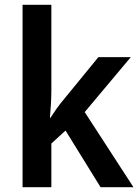

<svg xmlns="http://www.w3.org/2000/svg" viewBox="-20 -780 578 800"><path d="M194 -403V-760H74V0H194V-182L253 -236L399 0H536L333 -313L525 -542H390L246 -366C226 -343 207 -315 190 -289H188C191 -326 194 -365 194 -403Z"/></svg>

Font: Noto Sans Gurmukhi SemiCondensed SemiBold
Style: Regular
Weight: 600
Width: 4
Designer: Jelle Bosma - Monotype Design Team
Foundry: Monotype Imaging Inc.
Version: Version 2.004